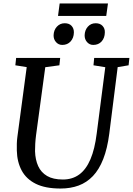

<svg xmlns="http://www.w3.org/2000/svg" viewBox="-20 -1077 766 1107"><path d="M658.5 -690 610 -306Q599 -220.5 575.2 -160Q551.5 -99.5 515.8 -62Q480 -24.5 433.2 -7.2Q386.5 10 329 10Q241.5 10 186.5 -17.2Q131.5 -44.5 105 -94Q78.5 -143.5 77 -209Q76.5 -228 77 -248.5Q77.5 -269 80.5 -290L134 -690L68.5 -700.5L73 -743H327L322.5 -700.5L241 -689.5L188 -298.5Q184.5 -271.5 183.2 -248.2Q182 -225 182 -205Q183.5 -156 200.2 -119.2Q217 -82.5 251.8 -62.2Q286.5 -42 342.5 -42Q397.5 -42 437 -71Q476.5 -100 501.5 -158.8Q526.5 -217.5 537.5 -306.5L587 -689.5L519 -700.5L523 -743H726L721.5 -700.5ZM339 -818Q317.5 -818 303 -834.2Q288.5 -850.5 289 -874Q290 -904 308.2 -923.5Q326.5 -943 353 -943Q379 -943 392.8 -927.8Q406.5 -912.5 406 -890Q405.5 -858.5 387.2 -838.2Q369 -818 339 -818ZM517.5 -818Q496.5 -818 482 -834.2Q467.5 -850.5 468 -874Q469 -904 486.8 -923.5Q504.5 -943 531.5 -943Q557 -943 571.2 -927.8Q585.5 -912.5 584.5 -890Q584 -858.5 566 -838.2Q548 -818 517.5 -818ZM324 -1057H602.5L592.5 -985H314.5Z"/></svg>

Font: Merriweather 24pt
Style: Italic
Weight: 400
Italic angle: -7.8°
Designer: Eben Sorkin
Foundry: Eben Sorkin
Version: Version 2.101